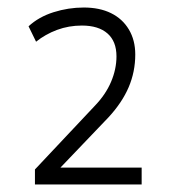

<svg xmlns="http://www.w3.org/2000/svg" viewBox="-20 -729 460 511"><path d="M73 -238V-278L232 -447Q261 -477 275.5 -511Q290 -545 290 -579Q290 -619 266 -640Q242 -661 198 -661Q163 -661 132 -649.5Q101 -638 76 -618L56 -659Q83 -684 122.5 -696.5Q162 -709 203 -709Q245 -709 275.5 -694Q306 -679 323 -650.5Q340 -622 340 -584Q340 -538 322.5 -497Q305 -456 269 -417L139 -281V-283H357V-238Z"/></svg>

Font: Nunito Sans 7pt Condensed Light
Style: Regular
Weight: 300
Width: 3
Designer: Vernon Adams
Foundry: Vernon Adams
Version: Version 3.101;gftools[0.9.27]